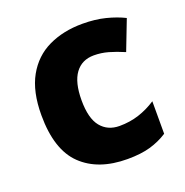

<svg xmlns="http://www.w3.org/2000/svg" viewBox="-107 -657 740 766"><g transform="rotate(-20 263.0 -274.5)"><path d="M308 10Q184 10 114 -57.5Q44 -125 44 -272Q44 -372 79.5 -435.5Q115 -499 178 -529Q241 -559 322 -559Q376 -559 419.5 -548Q463 -537 497 -520L448 -393Q413 -408 383 -416.5Q353 -425 322 -425Q271 -425 243 -387Q215 -349 215 -273Q215 -196 244 -160.5Q273 -125 323 -125Q367 -125 405.5 -137.5Q444 -150 479 -173V-35Q445 -13 405 -1.5Q365 10 308 10Z"/></g></svg>

Font: Noto Sans Gujarati ExtraBold
Style: Regular
Weight: 800
Designer: Jelle Bosma - Monotype Design Team, Universal Thirst
Foundry: Monotype Imaging Inc.
Version: Version 2.106; ttfautohint (v1.8.4.7-5d5b)